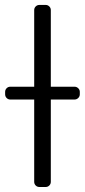

<svg xmlns="http://www.w3.org/2000/svg" viewBox="-40 -747 338 767"><path d="M96.6 -20.6V-349.4H1.1Q-7.5 -349.4 -13.5 -355.5Q-19.5 -361.5 -19.5 -370.4V-380Q-19.5 -388.5 -13.5 -394.5Q-7.5 -400.6 1.1 -400.6H96.6V-706.7Q96.6 -715.2 102.6 -721.2Q108.7 -727.3 117.5 -727.3H142.4Q150.9 -727.3 157 -721.2Q163 -715.2 163 -706.7V-400.6H257.8Q266.3 -400.6 272.5 -394.5Q278.8 -388.5 278.8 -380V-370.4Q278.8 -361.5 272.5 -355.5Q266.3 -349.4 257.8 -349.4H163V-20.6Q163 -12.1 157 -6Q150.9 0 142.4 0H117.5Q108.7 0 102.6 -6Q96.6 -12.1 96.6 -20.6Z"/></svg>

Font: DeltaSans Light
Style: Regular
Weight: 300
Designer: Rasmus Andersson
Foundry: rsms
Version: Version 3.012